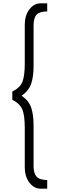

<svg xmlns="http://www.w3.org/2000/svg" viewBox="-20 -825 359 1155"><path d="M225 310Q184 310 156.5 273Q129 236 129 182V-55Q129 -129 115 -165Q101 -201 54 -225V-274Q102 -298 115.5 -334.5Q129 -371 129 -443V-677Q129 -731 156.5 -768Q184 -805 225 -805H264V-756Q218 -756 200 -737Q182 -718 182 -670V-428Q182 -365 168 -322.5Q154 -280 110 -249Q154 -219 168 -176.5Q182 -134 182 -70V175Q182 218 200.5 238Q219 258 264 258V310Z"/></svg>

Font: Orkney Light
Style: Regular
Weight: 300
Designer: Samuel Oakes and Alfredo Marco Pradil
Foundry: Alfredo Marco Pradil
Version: 1.0; ttfautohint (v1.5)